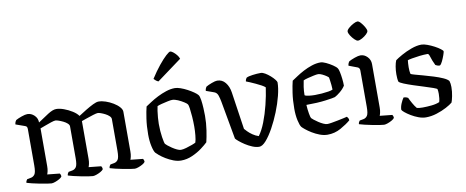

<svg xmlns="http://www.w3.org/2000/svg" viewBox="-65 -1039 3216 1325"><g transform="rotate(-10 1543.0 -377.0)"><path d="M206 0Q199 0 176 -3.5Q153 -7 125 -12.5Q97 -18 72 -24Q47 -30 35 -34Q35 -42 38.5 -48.5Q42 -55 45 -58L72 -63Q88 -66 98.5 -80.5Q109 -95 109 -143V-397Q109 -405 106.5 -411.5Q104 -418 95 -421L30 -444Q31 -455 34.5 -462.5Q38 -470 41 -473Q57 -482 82.5 -491Q108 -500 123 -500Q150 -500 171.5 -479.5Q193 -459 193 -429Q230 -454 265.5 -477Q301 -500 325 -500Q349 -500 379 -489Q409 -478 436 -461Q463 -444 476 -425Q502 -442 530 -459Q558 -476 582.5 -488Q607 -500 622 -500Q645 -500 671.5 -491Q698 -482 723 -467Q748 -452 763.5 -434.5Q779 -417 779 -401V-123Q779 -102 775.5 -87Q772 -72 769 -66L856 -57Q858 -55 860.5 -49Q863 -43 863 -35Q858 -27 844 -19Q830 -11 814.5 -5.5Q799 0 789 0Q782 0 759 -3.5Q736 -7 708 -12.5Q680 -18 655 -24Q630 -30 618 -34Q618 -42 621.5 -48.5Q625 -55 628 -58L655 -63Q671 -66 681.5 -80.5Q692 -95 692 -143V-365Q692 -376 681 -386.5Q670 -397 654.5 -405Q639 -413 624.5 -418Q610 -423 604 -423Q594 -423 570 -415.5Q546 -408 521.5 -399.5Q497 -391 486 -387V-123Q486 -102 482.5 -87Q479 -72 476 -66L563 -57Q565 -55 567.5 -49Q570 -43 570 -35Q565 -27 551 -19Q537 -11 521.5 -5.5Q506 0 496 0Q489 0 466 -3.5Q443 -7 415 -12.5Q387 -18 362 -24Q337 -30 325 -34Q325 -42 328.5 -48.5Q332 -55 335 -58L362 -63Q378 -66 388.5 -80.5Q399 -95 399 -143V-365Q399 -376 387.5 -386.5Q376 -397 359.5 -405Q343 -413 328 -418Q313 -423 307 -423Q297 -423 274.5 -415.5Q252 -408 229.5 -399.5Q207 -391 196 -387V-123Q196 -102 192.5 -87Q189 -72 186 -66L273 -57Q275 -55 277.5 -49Q280 -43 280 -35Q275 -27 261 -19Q247 -11 231.5 -5.5Q216 0 206 0Z M1114 0Q1088 0 1060.5 -10.5Q1033 -21 1008.5 -36Q984 -51 967.5 -65Q951 -79 946 -85Q936 -98 928 -134.5Q920 -171 920 -216Q920 -276 927.5 -327Q935 -378 943 -409Q957 -418 980.5 -433.5Q1004 -449 1033.5 -464Q1063 -479 1095 -489.5Q1127 -500 1157 -500Q1173 -500 1196 -492Q1219 -484 1242.5 -471.5Q1266 -459 1284.5 -446Q1303 -433 1310 -424Q1318 -414 1322 -386.5Q1326 -359 1327.5 -328Q1329 -297 1329 -276Q1329 -224 1321.5 -175Q1314 -126 1306 -94Q1291 -79 1261 -56.5Q1231 -34 1192.5 -17Q1154 0 1114 0ZM1125 -73Q1140 -73 1162.5 -79.5Q1185 -86 1205 -93.5Q1225 -101 1231 -105Q1237 -123 1240 -154.5Q1243 -186 1243 -216Q1243 -251 1240.5 -285Q1238 -319 1234.5 -343.5Q1231 -368 1227 -373Q1224 -379 1205.5 -391Q1187 -403 1164.5 -413Q1142 -423 1124 -423Q1114 -423 1092.5 -418.5Q1071 -414 1049.5 -408.5Q1028 -403 1018 -398Q1015 -387 1012 -365.5Q1009 -344 1007 -320Q1005 -296 1005 -276Q1005 -224 1011.5 -182.5Q1018 -141 1023 -133Q1026 -129 1037.5 -119.5Q1049 -110 1065.5 -99Q1082 -88 1098 -80.5Q1114 -73 1125 -73ZM1054 -565Q1045 -568 1036.5 -575Q1028 -582 1023 -588Q1055 -638 1085.5 -675.5Q1116 -713 1138.5 -733.5Q1161 -754 1169 -754Q1176 -754 1188.5 -744.5Q1201 -735 1212.5 -721Q1224 -707 1228 -693Z M1661 0Q1639 0 1613.5 -10.5Q1588 -21 1565 -36Q1542 -51 1526 -64.5Q1510 -78 1505 -85L1457 -352Q1453 -374 1446 -395.5Q1439 -417 1420 -424L1364 -444Q1365 -455 1368.5 -462.5Q1372 -470 1374 -472Q1389 -481 1414.5 -490.5Q1440 -500 1453 -500Q1488 -500 1510.5 -472Q1533 -444 1539 -403L1578 -140Q1583 -134 1596 -120.5Q1609 -107 1628.5 -93.5Q1648 -80 1670 -73Q1695 -106 1716 -160Q1737 -214 1752.5 -276.5Q1768 -339 1776 -396Q1768 -404 1750.5 -413.5Q1733 -423 1712.5 -432.5Q1692 -442 1674.5 -449.5Q1657 -457 1648 -460Q1649 -470 1652.5 -476.5Q1656 -483 1658 -485Q1671 -492 1702 -496Q1733 -500 1759 -500Q1772 -500 1789.5 -489.5Q1807 -479 1823.5 -464.5Q1840 -450 1851 -436Q1862 -422 1862 -416Q1862 -377 1848.5 -323.5Q1835 -270 1812.5 -214Q1790 -158 1763 -109Q1736 -60 1709.5 -30Q1683 0 1661 0Z M2140 0Q2114 0 2086 -10.5Q2058 -21 2033.5 -36Q2009 -51 1992 -65Q1975 -79 1970 -85Q1960 -98 1952 -134.5Q1944 -171 1944 -216Q1944 -276 1951.5 -327Q1959 -378 1967 -409Q1981 -418 2004 -433.5Q2027 -449 2055.5 -464Q2084 -479 2115.5 -489.5Q2147 -500 2177 -500Q2192 -500 2215.5 -489Q2239 -478 2260.5 -463.5Q2282 -449 2289 -438Q2294 -431 2298.5 -410Q2303 -389 2306 -363Q2309 -337 2309 -314Q2295 -292 2272.5 -273.5Q2250 -255 2234 -247Q2223 -243 2166 -235.5Q2109 -228 2031 -228Q2033 -194 2038 -166Q2043 -138 2047 -133Q2050 -129 2062 -119.5Q2074 -110 2090.5 -99Q2107 -88 2123.5 -80.5Q2140 -73 2151 -73Q2162 -73 2182.5 -76.5Q2203 -80 2225.5 -84.5Q2248 -89 2266.5 -93Q2285 -97 2292 -99Q2296 -95 2300 -88Q2304 -81 2304 -72Q2276 -48 2233 -24Q2190 0 2140 0ZM2101 -285Q2124 -285 2149.5 -287Q2175 -289 2196.5 -292.5Q2218 -296 2227 -301Q2227 -315 2225 -333Q2223 -351 2221 -366Q2219 -381 2218 -385Q2218 -389 2205 -398Q2192 -407 2175.5 -415Q2159 -423 2147 -423Q2137 -423 2115.5 -418.5Q2094 -414 2073 -408.5Q2052 -403 2042 -398Q2038 -381 2034 -353.5Q2030 -326 2030 -296Q2038 -290 2060 -287.5Q2082 -285 2101 -285Z M2536 0Q2529 0 2506 -3.5Q2483 -7 2455 -12.5Q2427 -18 2402 -24Q2377 -30 2365 -34Q2365 -42 2368.5 -48.5Q2372 -55 2375 -58L2402 -63Q2418 -66 2428.5 -80.5Q2439 -95 2439 -143V-397Q2439 -415 2425 -421L2364 -444Q2365 -455 2368.5 -462.5Q2372 -470 2375 -473Q2391 -482 2416.5 -491Q2442 -500 2457 -500Q2484 -500 2505 -478.5Q2526 -457 2526 -427V-123Q2526 -102 2522.5 -87Q2519 -72 2516 -66L2603 -57Q2605 -55 2607.5 -49Q2610 -43 2610 -35Q2605 -27 2591 -19Q2577 -11 2561.5 -5.5Q2546 0 2536 0ZM2459 -603Q2450 -603 2435.5 -617Q2421 -631 2410 -648.5Q2399 -666 2399 -677Q2399 -687 2414 -700.5Q2429 -714 2448 -724Q2467 -734 2477 -734Q2487 -734 2500 -719.5Q2513 -705 2523.5 -687Q2534 -669 2534 -658Q2534 -649 2520.5 -636Q2507 -623 2489 -613Q2471 -603 2459 -603Z M2830 0Q2805 0 2778 -10Q2751 -20 2727 -34.5Q2703 -49 2687.5 -62Q2672 -75 2670 -81Q2670 -101 2680 -124.5Q2690 -148 2700 -162Q2712 -162 2720 -159Q2728 -156 2731 -154Q2738 -138 2751.5 -114Q2765 -90 2778 -75Q2786 -73 2796.5 -72Q2807 -71 2819 -71Q2848 -71 2881.5 -74.5Q2915 -78 2937 -88Q2944 -111 2944 -145Q2944 -165 2941 -178Q2939 -182 2914 -191Q2889 -200 2853 -211Q2817 -222 2780.5 -234Q2744 -246 2717 -257Q2690 -268 2684 -276Q2681 -287 2680 -301Q2679 -315 2679 -328Q2679 -355 2683.5 -381.5Q2688 -408 2695 -424Q2711 -436 2743 -454Q2775 -472 2813.5 -486Q2852 -500 2884 -500Q2901 -500 2925.5 -491Q2950 -482 2973.5 -469.5Q2997 -457 3012.5 -445Q3028 -433 3028 -428Q3028 -422 3021 -402Q3014 -382 3004.5 -362Q2995 -342 2986 -336Q2976 -336 2967.5 -339Q2959 -342 2955 -345Q2938 -380 2931 -404.5Q2924 -429 2916 -429Q2890 -429 2859.5 -425.5Q2829 -422 2805 -417.5Q2781 -413 2774 -410Q2773 -401 2772 -388Q2771 -375 2771 -361Q2771 -348 2772 -335.5Q2773 -323 2775 -315Q2778 -311 2802 -304.5Q2826 -298 2860.5 -288.5Q2895 -279 2930.5 -268Q2966 -257 2994 -244.5Q3022 -232 3032 -219Q3038 -201 3038 -176Q3038 -144 3031.5 -112.5Q3025 -81 3020 -70Q3005 -57 2974 -40.5Q2943 -24 2905 -12Q2867 0 2830 0Z"/></g></svg>

Font: Texturina 72pt Medium
Style: Regular
Weight: 500
Designer: Guillermo Torres Carreño
Foundry: Omnibus-Type
Version: Version 1.002; ttfautohint (v1.8.3)